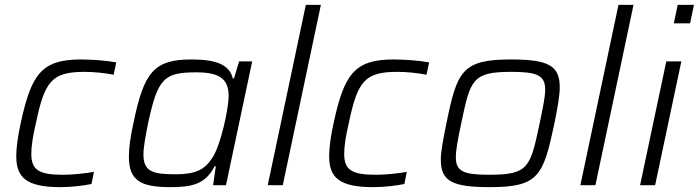

<svg xmlns="http://www.w3.org/2000/svg" viewBox="-20 -763 2879 791"><path d="M229 8C273 8 324 2 357 -5L367 -55C334 -49 281 -43 241 -43C144 -43 109 -60 109 -129C109 -160 115 -201 128 -256C164 -428 193 -467 329 -467C366 -467 415 -462 448 -455L459 -506C422 -513 362 -518 312 -518C151 -518 109 -456 66 -259C53 -201 47 -152 47 -120C47 -31 89 8 229 8Z M682 8C770 8 827 -4 864 -78H869L858 0H911L1019 -510H965L944 -440H939C925 -499 866 -518 769 -518C615 -518 573 -467 530 -257C517 -199 511 -153 511 -118C511 -19 559 8 682 8ZM703 -45C607 -45 571 -57 571 -127C571 -157 579 -199 590 -255C630 -440 655 -465 789 -465C884 -465 922 -438 922 -367C922 -321 892 -170 855 -113C824 -65 788 -45 703 -45Z M1240 -743 1083 0H1145L1302 -743Z M1518 8C1562 8 1613 2 1646 -5L1656 -55C1623 -49 1570 -43 1530 -43C1433 -43 1398 -60 1398 -129C1398 -160 1404 -201 1417 -256C1453 -428 1482 -467 1618 -467C1655 -467 1704 -462 1737 -455L1748 -506C1711 -513 1651 -518 1601 -518C1440 -518 1398 -456 1355 -259C1342 -201 1336 -152 1336 -120C1336 -31 1378 8 1518 8Z M1998 8C2200 8 2218 -39 2264 -254C2277 -319 2286 -368 2286 -404C2286 -493 2239 -518 2085 -518C1883 -518 1863 -470 1819 -254C1806 -189 1796 -141 1796 -105C1796 -16 1844 8 1998 8ZM1996 -43C1891 -43 1858 -56 1858 -115C1858 -147 1867 -192 1880 -254C1918 -435 1925 -467 2087 -467C2192 -467 2226 -453 2226 -394C2226 -362 2216 -317 2203 -254C2165 -74 2158 -43 1996 -43Z M2528 -743 2371 0H2433L2590 -743Z M2772 -743 2756 -667H2823L2839 -743ZM2725 -510 2617 0H2679L2787 -510Z"/></svg>

Font: Saira UNSAM Light Italic
Style: Regular
Weight: 300
Italic angle: -12°
Designer: Hector Gatti with collaboration of the Omnibus-Type team
Foundry: Omnibus-Type
Version: Version 0.072;PS 000.072;hotconv 1.0.88;makeotf.lib2.5.64775